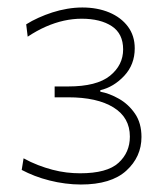

<svg xmlns="http://www.w3.org/2000/svg" viewBox="-20 -789 443 513"><path d="M196 -296Q175.5 -296 154.2 -298.8Q133 -301.5 112.2 -306.8Q91.5 -312 72.8 -319.2Q54 -326.5 38 -335L43 -366Q62 -355.5 81.5 -348Q101 -340.5 120 -335.5Q139 -330.5 157.8 -328.2Q176.5 -326 194 -326Q266 -326 296.5 -353.8Q327 -381.5 327 -424Q327 -475 283.2 -502Q239.5 -529 162 -529Q153 -529 144 -529Q135 -529 126 -529V-558Q135 -558 144 -558Q153 -558 162 -558Q238.5 -558 273.8 -586.5Q309 -615 309 -657Q309 -699 278.8 -719Q248.5 -739 198 -739Q175 -739 151 -733.8Q127 -728.5 102.5 -717.8Q78 -707 54 -691L50 -724Q65 -733.5 82.8 -741.5Q100.5 -749.5 119.8 -755.8Q139 -762 159.5 -765.5Q180 -769 200 -769Q240 -769 271.8 -755.8Q303.5 -742.5 321.8 -718Q340 -693.5 340 -660Q340 -616.5 312 -586.5Q284 -556.5 248 -548V-544Q272.5 -539.5 298 -525Q323.5 -510.5 340.8 -485.2Q358 -460 358 -423Q358 -370 317.5 -333Q277 -296 196 -296Z"/></svg>

Font: Commissioner Thin Thin
Style: Regular
Weight: 250
Version: Version 1.000